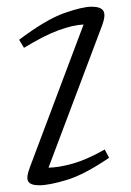

<svg xmlns="http://www.w3.org/2000/svg" viewBox="-20 -542 390 572"><path d="M69.5 -45 229 -469Q197.5 -467.5 154.8 -452Q112 -436.5 51.5 -399.5L37 -423.5Q116.5 -483.5 170.8 -502.8Q225 -522 253 -522Q280.5 -522 288 -509.5Q295.5 -497 284.5 -467L124.5 -42.5Q155.5 -43 196.5 -54.5Q237.5 -66 292 -96.5L305 -72Q231 -21.5 178.5 -5.8Q126 10 97 10Q71.5 10 64.2 -1.2Q57 -12.5 69.5 -45Z"/></svg>

Font: Newsreader 6pt Light
Style: Italic
Weight: 300
Italic angle: -17°
Designer: Hugues Gentile
Foundry: Production Type
Version: Version 1.003; ttfautohint (v1.8.3)